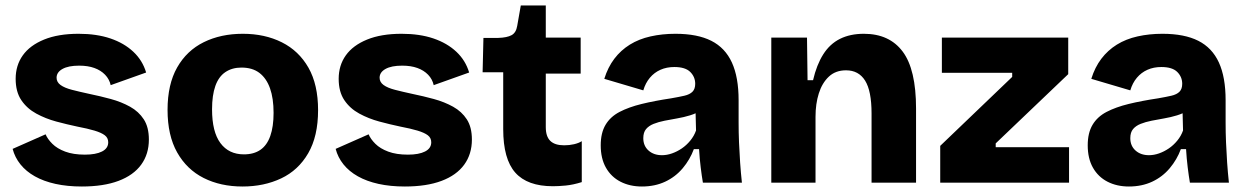

<svg xmlns="http://www.w3.org/2000/svg" viewBox="-20 -665 4539 699"><path d="M278 14Q225 14 182 4.5Q139 -5 107 -23Q75 -41 54.5 -66.5Q34 -92 26 -123L146 -176Q153 -159 170.5 -141.5Q188 -124 217.5 -113Q247 -102 289 -102Q329 -102 351.5 -113.5Q374 -125 374 -147Q374 -163 361.5 -172.5Q349 -182 324 -189.5Q299 -197 262 -204Q224 -212 185 -222.5Q146 -233 112 -251.5Q78 -270 57.5 -300.5Q37 -331 37 -378Q37 -427 63 -463.5Q89 -500 140.5 -521Q192 -542 266 -542Q332 -542 382 -525Q432 -508 465.5 -476.5Q499 -445 512 -401L383 -355Q378 -377 362.5 -393Q347 -409 323.5 -417.5Q300 -426 268 -426Q229 -426 207.5 -414Q186 -402 186 -382Q186 -366 200.5 -355.5Q215 -345 242 -338Q269 -331 306 -323Q345 -315 383.5 -304.5Q422 -294 453.5 -276.5Q485 -259 503.5 -230.5Q522 -202 522 -157Q522 -104 494 -65.5Q466 -27 411.5 -6.5Q357 14 278 14Z M863 14Q783 14 721.5 -17Q660 -48 625 -110Q590 -172 590 -265Q590 -358 625 -419.5Q660 -481 722 -511.5Q784 -542 864 -542Q944 -542 1006 -511Q1068 -480 1103 -418.5Q1138 -357 1138 -264Q1138 -169 1102 -107Q1066 -45 1003.5 -15.5Q941 14 863 14ZM868 -103Q904 -103 928 -119.5Q952 -136 964 -170Q976 -204 976 -254Q976 -307 963 -343.5Q950 -380 924.5 -399.5Q899 -419 859 -419Q825 -419 800.5 -402.5Q776 -386 764 -352Q752 -318 752 -267Q752 -185 782.5 -144Q813 -103 868 -103Z M1454 14Q1401 14 1358 4.5Q1315 -5 1283 -23Q1251 -41 1230.5 -66.5Q1210 -92 1202 -123L1322 -176Q1329 -159 1346.5 -141.5Q1364 -124 1393.5 -113Q1423 -102 1465 -102Q1505 -102 1527.5 -113.5Q1550 -125 1550 -147Q1550 -163 1537.5 -172.5Q1525 -182 1500 -189.5Q1475 -197 1438 -204Q1400 -212 1361 -222.5Q1322 -233 1288 -251.5Q1254 -270 1233.5 -300.5Q1213 -331 1213 -378Q1213 -427 1239 -463.5Q1265 -500 1316.5 -521Q1368 -542 1442 -542Q1508 -542 1558 -525Q1608 -508 1641.5 -476.5Q1675 -445 1688 -401L1559 -355Q1554 -377 1538.5 -393Q1523 -409 1499.5 -417.5Q1476 -426 1444 -426Q1405 -426 1383.5 -414Q1362 -402 1362 -382Q1362 -366 1376.5 -355.5Q1391 -345 1418 -338Q1445 -331 1482 -323Q1521 -315 1559.5 -304.5Q1598 -294 1629.5 -276.5Q1661 -259 1679.5 -230.5Q1698 -202 1698 -157Q1698 -104 1670 -65.5Q1642 -27 1587.5 -6.5Q1533 14 1454 14Z M1993 13Q1900 13 1856 -36.5Q1812 -86 1812 -195V-402H1737L1740 -527H1794Q1826 -528 1842.5 -537Q1859 -546 1863 -571L1876 -645H1967V-528H2094V-397H1967V-202Q1967 -168 1983.5 -152Q2000 -136 2034 -136Q2053 -136 2070 -140Q2087 -144 2098 -151V-2Q2066 8 2039.5 10.5Q2013 13 1993 13Z M2317 14Q2273 14 2239 -3.5Q2205 -21 2186 -54.5Q2167 -88 2167 -136Q2167 -181 2184.5 -210.5Q2202 -240 2235.5 -257.5Q2269 -275 2316 -286.5Q2363 -298 2423 -307Q2452 -312 2471.5 -316.5Q2491 -321 2501 -331Q2511 -341 2511 -360Q2511 -385 2493 -403Q2475 -421 2435 -421Q2407 -421 2384.5 -411Q2362 -401 2346 -382Q2330 -363 2322 -336L2180 -378Q2193 -420 2216.5 -451Q2240 -482 2273 -502.5Q2306 -523 2348.5 -532.5Q2391 -542 2439 -542Q2519 -542 2569.5 -516.5Q2620 -491 2644.5 -437.5Q2669 -384 2669 -300V-219Q2669 -183 2670.5 -146.5Q2672 -110 2674.5 -73.5Q2677 -37 2681 0H2539Q2535 -23 2531 -55.5Q2527 -88 2525 -122H2506Q2492 -84 2465.5 -52.5Q2439 -21 2401.5 -3.5Q2364 14 2317 14ZM2390 -100Q2408 -100 2426.5 -106.5Q2445 -113 2462 -124.5Q2479 -136 2493 -153Q2507 -170 2514 -190L2512 -269L2534 -264Q2515 -252 2492 -245Q2469 -238 2445.5 -234Q2422 -230 2399.5 -225.5Q2377 -221 2359.5 -214Q2342 -207 2332 -195Q2322 -183 2322 -162Q2322 -134 2341 -117Q2360 -100 2390 -100Z M2788 0V-318V-528H2918L2920 -373H2940Q2953 -429 2977 -467Q3001 -505 3038 -523.5Q3075 -542 3125 -542Q3218 -542 3266.5 -477Q3315 -412 3315 -270V0H3153V-252Q3153 -334 3129.5 -371.5Q3106 -409 3060 -409Q3022 -409 2997.5 -386Q2973 -363 2961 -325Q2949 -287 2949 -240V0Z M3403 0V-134L3665 -385V-400H3409V-528H3869V-395L3605 -143V-129H3872V0Z M4090 14Q4046 14 4012 -3.5Q3978 -21 3959 -54.5Q3940 -88 3940 -136Q3940 -181 3957.5 -210.5Q3975 -240 4008.5 -257.5Q4042 -275 4089 -286.5Q4136 -298 4196 -307Q4225 -312 4244.5 -316.5Q4264 -321 4274 -331Q4284 -341 4284 -360Q4284 -385 4266 -403Q4248 -421 4208 -421Q4180 -421 4157.5 -411Q4135 -401 4119 -382Q4103 -363 4095 -336L3953 -378Q3966 -420 3989.5 -451Q4013 -482 4046 -502.5Q4079 -523 4121.5 -532.5Q4164 -542 4212 -542Q4292 -542 4342.5 -516.5Q4393 -491 4417.5 -437.5Q4442 -384 4442 -300V-219Q4442 -183 4443.5 -146.5Q4445 -110 4447.5 -73.5Q4450 -37 4454 0H4312Q4308 -23 4304 -55.5Q4300 -88 4298 -122H4279Q4265 -84 4238.5 -52.5Q4212 -21 4174.5 -3.5Q4137 14 4090 14ZM4163 -100Q4181 -100 4199.5 -106.5Q4218 -113 4235 -124.5Q4252 -136 4266 -153Q4280 -170 4287 -190L4285 -269L4307 -264Q4288 -252 4265 -245Q4242 -238 4218.5 -234Q4195 -230 4172.5 -225.5Q4150 -221 4132.5 -214Q4115 -207 4105 -195Q4095 -183 4095 -162Q4095 -134 4114 -117Q4133 -100 4163 -100Z"/></svg>

Font: Bricolage Grotesque ExtraBold
Style: Regular
Weight: 800
Designer: Mathieu Triay
Foundry: Atelier Triay
Version: Version 1.001;gftools[0.9.33.dev8+g029e19f]